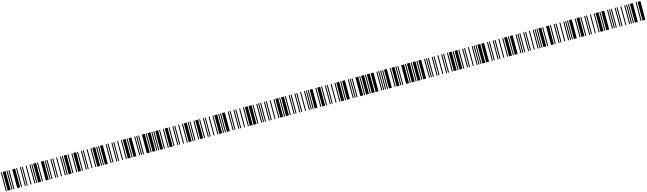

<svg xmlns="http://www.w3.org/2000/svg" viewBox="243 -3213 19675 5837"><g transform="rotate(-15 10080.0 -295.0)"><path d="M0 0V-590H30V0ZM60 0V-590H150V0ZM180 0V-590H210V0ZM240 0V-590H270V0ZM360 0V-590H450V0Z M480 0V-590H510V0ZM600 0V-590H630V0ZM660 0V-590H690V0ZM780 0V-590H810V0ZM900 0V-590H930V0ZM960 0V-590H990V0ZM1020 0V-590H1110V0ZM1140 0V-590H1170V0ZM1260 0V-590H1350V0ZM1380 0V-590H1410V0Z M1440 0V-590H1470V0ZM1560 0V-590H1590V0ZM1620 0V-590H1650V0ZM1740 0V-590H1770V0ZM1860 0V-590H1890V0ZM1920 0V-590H1950V0ZM1980 0V-590H2070V0ZM2100 0V-590H2130V0ZM2220 0V-590H2250V0ZM2280 0V-590H2370V0Z M2400 0V-590H2430V0ZM2520 0V-590H2550V0ZM2580 0V-590H2610V0ZM2700 0V-590H2730V0ZM2820 0V-590H2850V0ZM2880 0V-590H2970V0ZM3000 0V-590H3030V0ZM3060 0V-590H3090V0ZM3120 0V-590H3210V0ZM3300 0V-590H3330V0Z M3360 0V-590H3390V0ZM3480 0V-590H3510V0ZM3540 0V-590H3570V0ZM3660 0V-590H3690V0ZM3780 0V-590H3810V0ZM3840 0V-590H3930V0ZM3960 0V-590H3990V0ZM4020 0V-590H4110V0ZM4200 0V-590H4230V0ZM4260 0V-590H4290V0Z M4320 0V-590H4350V0ZM4440 0V-590H4530V0ZM4560 0V-590H4590V0ZM4620 0V-590H4710V0ZM4740 0V-590H4770V0Z M4800 0V-590H4830V0ZM4860 0V-590H4950V0ZM4980 0V-590H5010V0ZM5100 0V-590H5130V0ZM5160 0V-590H5250V0Z M5280 0V-590H5310V0ZM5400 0V-590H5430V0ZM5460 0V-590H5490V0ZM5580 0V-590H5610V0ZM5700 0V-590H5730V0ZM5760 0V-590H5850V0ZM5880 0V-590H5910V0ZM5940 0V-590H5970V0ZM6060 0V-590H6090V0ZM6120 0V-590H6210V0Z M6240 0V-590H6270V0ZM6360 0V-590H6390V0ZM6420 0V-590H6450V0ZM6540 0V-590H6570V0ZM6660 0V-590H6690V0ZM6720 0V-590H6810V0ZM6840 0V-590H6870V0ZM6900 0V-590H6930V0ZM6960 0V-590H7050V0ZM7140 0V-590H7170V0Z M7200 0V-590H7230V0ZM7320 0V-590H7350V0ZM7380 0V-590H7410V0ZM7500 0V-590H7530V0ZM7620 0V-590H7650V0ZM7680 0V-590H7770V0ZM7800 0V-590H7890V0ZM7920 0V-590H7950V0ZM8040 0V-590H8070V0ZM8100 0V-590H8130V0Z M8160 0V-590H8190V0ZM8280 0V-590H8310V0ZM8340 0V-590H8370V0ZM8460 0V-590H8490V0ZM8580 0V-590H8610V0ZM8640 0V-590H8730V0ZM8760 0V-590H8790V0ZM8820 0V-590H8910V0ZM8940 0V-590H8970V0ZM9060 0V-590H9090V0Z M9120 0V-590H9150V0ZM9240 0V-590H9270V0ZM9300 0V-590H9330V0ZM9420 0V-590H9450V0ZM9540 0V-590H9570V0ZM9600 0V-590H9630V0ZM9660 0V-590H9690V0ZM9720 0V-590H9810V0ZM9900 0V-590H9930V0ZM9960 0V-590H10050V0Z M10080 0V-590H10110V0ZM10200 0V-590H10230V0ZM10260 0V-590H10290V0ZM10380 0V-590H10410V0ZM10500 0V-590H10530V0ZM10560 0V-590H10650V0ZM10680 0V-590H10710V0ZM10740 0V-590H10830V0ZM10920 0V-590H10950V0ZM10980 0V-590H11010V0Z M11040 0V-590H11070V0ZM11160 0V-590H11250V0ZM11280 0V-590H11310V0ZM11340 0V-590H11430V0ZM11460 0V-590H11490V0Z M11520 0V-590H11610V0ZM11640 0V-590H11730V0ZM11820 0V-590H11850V0ZM11880 0V-590H11910V0ZM11940 0V-590H11970V0Z M12000 0V-590H12030V0ZM12060 0V-590H12150V0ZM12240 0V-590H12270V0ZM12300 0V-590H12390V0ZM12420 0V-590H12450V0Z M12480 0V-590H12510V0ZM12600 0V-590H12690V0ZM12720 0V-590H12750V0ZM12780 0V-590H12870V0ZM12900 0V-590H12930V0Z M12960 0V-590H13050V0ZM13080 0V-590H13110V0ZM13140 0V-590H13230V0ZM13320 0V-590H13350V0ZM13380 0V-590H13410V0Z M13440 0V-590H13470V0ZM13560 0V-590H13590V0ZM13620 0V-590H13650V0ZM13740 0V-590H13770V0ZM13860 0V-590H13890V0ZM13920 0V-590H13950V0ZM14040 0V-590H14070V0ZM14100 0V-590H14190V0ZM14220 0V-590H14250V0ZM14280 0V-590H14370V0Z M14400 0V-590H14430V0ZM14520 0V-590H14550V0ZM14580 0V-590H14610V0ZM14700 0V-590H14730V0ZM14820 0V-590H14850V0ZM14880 0V-590H14910V0ZM14940 0V-590H14970V0ZM15000 0V-590H15090V0ZM15120 0V-590H15210V0ZM15300 0V-590H15330V0Z M15360 0V-590H15390V0ZM15480 0V-590H15510V0ZM15540 0V-590H15570V0ZM15660 0V-590H15690V0ZM15780 0V-590H15810V0ZM15840 0V-590H15930V0ZM15960 0V-590H15990V0ZM16020 0V-590H16110V0ZM16200 0V-590H16230V0ZM16260 0V-590H16290V0Z M16320 0V-590H16350V0ZM16440 0V-590H16470V0ZM16500 0V-590H16530V0ZM16620 0V-590H16650V0ZM16740 0V-590H16770V0ZM16800 0V-590H16830V0ZM16860 0V-590H16890V0ZM16920 0V-590H17010V0ZM17040 0V-590H17070V0ZM17160 0V-590H17250V0Z M17280 0V-590H17310V0ZM17400 0V-590H17430V0ZM17460 0V-590H17490V0ZM17580 0V-590H17610V0ZM17700 0V-590H17730V0ZM17760 0V-590H17790V0ZM17820 0V-590H17850V0ZM17880 0V-590H17970V0ZM18060 0V-590H18090V0ZM18120 0V-590H18210V0Z M18240 0V-590H18270V0ZM18360 0V-590H18390V0ZM18420 0V-590H18450V0ZM18540 0V-590H18570V0ZM18660 0V-590H18690V0ZM18720 0V-590H18810V0ZM18840 0V-590H18870V0ZM18900 0V-590H18990V0ZM19080 0V-590H19110V0ZM19140 0V-590H19170V0Z M19200 0V-590H19230V0ZM19320 0V-590H19350V0ZM19380 0V-590H19410V0ZM19500 0V-590H19530V0ZM19620 0V-590H19650V0ZM19680 0V-590H19710V0ZM19740 0V-590H19770V0ZM19800 0V-590H19890V0ZM19980 0V-590H20010V0ZM20040 0V-590H20130V0Z"/></g></svg>

Font: Libre Barcode 39 Extended
Style: Regular
Weight: 400
Version: Version 1.005; ttfautohint (v1.8.3)